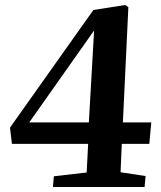

<svg xmlns="http://www.w3.org/2000/svg" viewBox="-20 -749 643 769"><path d="M494.1 -720.2 472.2 -258.8H585.9L578.1 -172.9H467.8L462.9 -59.1L563 -43.9L559.1 0H191.9L195.8 -43L327.1 -58.1L333 -172.9H27.8L20 -237.8L354 -709L481.9 -729ZM97.2 -258.8H335.9L356.9 -627Z"/></svg>

Font: Literata SemiBold
Style: Italic
Weight: 650
Italic angle: -2.39999°
Designer: Latin by Veronika Burian and Jose Scaglione. Greek by Irene Vlachou. Cyrillic by Vera Evstafieva
Foundry: TypeTogether
Version: Version 3.021